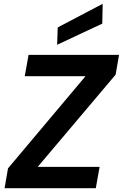

<svg xmlns="http://www.w3.org/2000/svg" viewBox="-20 -988 645 1008"><path d="M4 0 22 -104 429 -588H110L130 -700H605L587 -596L178 -112H503L483 0ZM280 -753 283 -844 519 -968 517 -864Z"/></svg>

Font: DM Sans 17pt
Style: Bold Italic
Weight: 700
Italic angle: -10°
Version: Version 4.004;gftools[0.9.30]